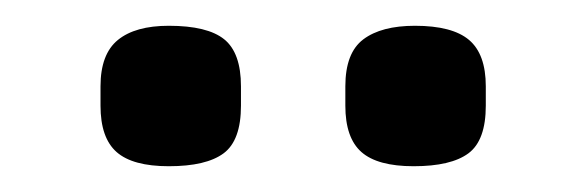

<svg xmlns="http://www.w3.org/2000/svg" viewBox="-20 -729 455 149"><path d="M301 -600Q273 -600 260.5 -611Q248 -622 248 -647V-662Q248 -688 262 -698.5Q276 -709 302 -709Q331 -709 344 -698Q357 -687 357 -662V-647Q357 -620 343.5 -610Q330 -600 301 -600ZM111 -600Q83 -600 70.5 -611Q58 -622 58 -647V-662Q58 -687 71.5 -698Q85 -709 111 -709Q141 -709 154 -698.5Q167 -688 167 -662V-647Q167 -620 153.5 -610Q140 -600 111 -600Z"/></svg>

Font: Quicksand Light SemiBold
Style: Regular
Weight: 600
Version: Version 3.004